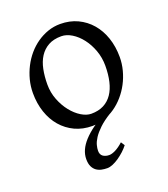

<svg xmlns="http://www.w3.org/2000/svg" viewBox="-128 -560 759 868"><g transform="rotate(-20 251.5 -126.0)"><path d="M389.2 -222.2Q389.2 -260.7 376.5 -295.7Q363.8 -330.6 343.3 -357.2Q322.8 -383.8 297.4 -399.4Q272 -415 247.1 -415Q210 -415 184.6 -400.9Q159.2 -386.7 143.3 -362.1Q127.4 -337.4 120.6 -303.7Q113.8 -270 113.8 -231Q113.8 -192.4 127.4 -157.5Q141.1 -122.6 162.1 -96.2Q183.1 -69.8 208.3 -54.4Q233.4 -39.1 255.9 -39.1Q290.5 -39.1 315.7 -52Q340.8 -64.9 357.2 -88.9Q373.5 -112.8 381.3 -146.5Q389.2 -180.2 389.2 -222.2ZM463.9 -236.8Q463.9 -204.6 455.6 -173.1Q447.3 -141.6 432.6 -113.8Q418 -85.9 397.5 -62.3Q377 -38.6 352.3 -21.5Q327.6 -4.4 299.8 5.1Q272 14.6 242.2 14.6Q195.8 14.6 158.4 -2.9Q121.1 -20.5 94.5 -51.3Q67.9 -82 53.5 -124.5Q39.1 -167 39.1 -216.8Q39.1 -249 47.1 -280.3Q55.2 -311.5 69.6 -339.6Q84 -367.7 104.2 -391.4Q124.5 -415 149.2 -432.1Q173.8 -449.2 202.1 -459Q230.5 -468.8 261.2 -468.8Q307.1 -468.8 344.5 -451.2Q381.8 -433.6 408.4 -402.6Q435.1 -371.6 449.5 -329.1Q463.9 -286.6 463.9 -236.8ZM348.6 146Q338.4 159.2 324.5 171.9Q310.5 184.6 295.9 194.6Q281.2 204.6 266.6 210.7Q252 216.8 239.7 216.8Q225.6 216.8 211.9 213.9Q198.2 210.9 187.5 203.1Q176.8 195.3 170.2 181.6Q163.6 168 163.6 146Q163.6 102.1 201.9 60.3Q240.2 18.6 314 -21L335.9 -11.7Q300.8 9.8 279.3 30.3Q257.8 50.8 246.1 68.8Q234.4 86.9 230.5 102.1Q226.6 117.2 226.6 128.9Q226.6 147 238.3 155.5Q250 164.1 268.6 164.1Q280.8 164.1 298.6 155.3Q316.4 146.5 336.9 127.9L348.6 146Z"/></g></svg>

Font: Gentium
Style: Regular
Weight: 400
Designer: J. Victor Gaultney
Version: Version 1.03; 2011; OFL 1.1 release